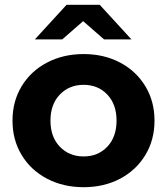

<svg xmlns="http://www.w3.org/2000/svg" viewBox="-20 -771 695 799"><path d="M32 -269Q32 -349 70 -412Q108 -475 175.5 -510.5Q243 -546 328 -546Q413 -546 480 -510.5Q547 -475 585 -412Q623 -349 623 -269Q623 -189 585 -126Q547 -63 480 -27.5Q413 8 328 8Q243 8 175.5 -27.5Q108 -63 70 -126Q32 -189 32 -269ZM465 -269Q465 -337 426.5 -377.5Q388 -418 328 -418Q268 -418 229 -377.5Q190 -337 190 -269Q190 -201 229 -160.5Q268 -120 328 -120Q388 -120 426.5 -160.5Q465 -201 465 -269ZM413 -607 326 -683 239 -607H125L257 -751H395L527 -607Z"/></svg>

Font: mBank
Style: Bold
Weight: 700
Designer: Julieta Ulanovsky
Foundry: Julieta Ulanovsky
Version: Version 7.200